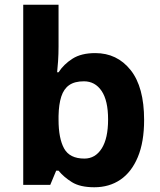

<svg xmlns="http://www.w3.org/2000/svg" viewBox="-20 -780 673 810"><path d="M227 -583Q227 -552 225 -522Q223 -492 221 -475H227Q249 -509 286 -532.5Q323 -556 382 -556Q474 -556 531 -484.5Q588 -413 588 -274Q588 -181 561.5 -117.5Q535 -54 488 -22Q441 10 378 10Q318 10 283.5 -11.5Q249 -33 227 -60H217L192 0H78V-760H227ZM334 -437Q295 -437 272 -421Q249 -405 238.5 -372.5Q228 -340 227 -291V-275Q227 -196 250.5 -153.5Q274 -111 336 -111Q382 -111 409 -153.5Q436 -196 436 -276Q436 -356 408.5 -396.5Q381 -437 334 -437Z"/></svg>

Font: Noto Sans Sinhala
Style: Regular
Weight: 400
Designer: Jelle Bosma - Monotype Design Team
Foundry: Monotype Imaging Inc.
Version: Version 2.006